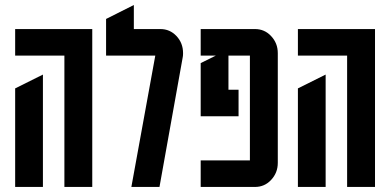

<svg xmlns="http://www.w3.org/2000/svg" viewBox="-20 -740 1544 760"><path d="M40 0V-390.1L149.9 -444.8V0ZM345.2 -625V0H234.9V-520H40V-625Z M399.9 -520V-665L509.8 -720.2V-625H614.7Q652.3 -625 678.2 -597.7Q704.6 -569.8 704.6 -529.8Q704.6 -519.5 703.6 -515.1L611.3 0H500L594.7 -520Z M774.4 -490.2 834.5 -520H774.4V-625H989.3Q1026.9 -625 1052.7 -597.7Q1079.6 -569.3 1079.6 -529.8V-95.2Q1079.6 -55.7 1052.7 -27.3Q1026.9 0 989.3 0H774.4V-105H969.2V-520H884.3V-384.8H924.3V-279.8H774.4Z M1159.2 0V-390.1L1269 -444.8V0ZM1464.4 -625V0H1354V-520H1159.2V-625Z"/></svg>

Font: Horta
Style: Regular
Weight: 600
Width: 3
Version: Version 0.11